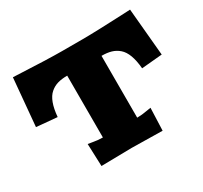

<svg xmlns="http://www.w3.org/2000/svg" viewBox="-129 -788 1025 968"><g transform="rotate(-30 384.0 -304.5)"><path d="M725.1 -609.9 750 -334 629.9 -323.2Q626 -369.6 614.3 -401.1Q602.5 -432.6 583 -449.5Q563.5 -466.3 540 -473.1Q516.6 -480 483.9 -480V-120.1Q511.7 -120.1 543 -126L566.9 -129.9L562 1L383.8 -2L206.1 1L201.2 -129.9L225.1 -126Q256.3 -120.1 284.2 -120.1V-480Q251.5 -480 228 -473.1Q204.6 -466.3 185.1 -449.5Q165.5 -432.6 153.8 -401.1Q142.1 -369.6 138.2 -323.2L18.1 -334L43 -609.9Q243.2 -600.1 323.2 -600.1H444.8Q480.5 -600.1 550.5 -602.5Q620.6 -605 672.9 -607.4Z"/></g></svg>

Font: Zantroke
Style: Regular
Weight: 500
Foundry: gluk
Version: Version 0.36